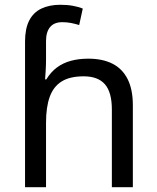

<svg xmlns="http://www.w3.org/2000/svg" viewBox="-20 -785 657 805"><path d="M85 -611Q85 -665 102.5 -699Q120 -733 153.5 -749Q187 -765 233 -765Q262 -765 286.5 -760.5Q311 -756 327 -749L312 -680Q296 -685 278.5 -688.5Q261 -692 241 -692Q207 -692 190 -671.5Q173 -651 173 -613V-535Q173 -513 171.5 -488Q170 -463 169 -452H174Q193 -483 218.5 -502Q244 -521 277 -530Q310 -539 350 -539Q410 -539 451.5 -518Q493 -497 515 -453.5Q537 -410 537 -343V0H449V-326Q449 -398 420 -431.5Q391 -465 331 -465Q273 -465 238.5 -443.5Q204 -422 188.5 -379Q173 -336 173 -271V0H85Z"/></svg>

Font: uguzrati25
Style: Book
Weight: 400
Designer: Jelle Bosma - Monotype Design Team, Universal Thirst
Foundry: Monotype Imaging Inc.
Version: Version 2.106